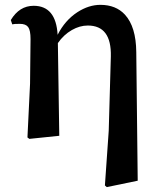

<svg xmlns="http://www.w3.org/2000/svg" viewBox="-20 -558 658 789"><path d="M418.9 210.9 411.1 204.1 426.8 -20.5 435.5 -326.2Q438.5 -453.1 340.8 -453.1Q307.6 -453.1 275.4 -434.6Q241.2 -415 217.8 -380.9L223.6 0L100.6 12.7L92.8 6.8L103.5 -213.9L105.5 -397.5Q105.5 -433.6 95.7 -446.8Q85.9 -460 61.5 -460Q37.1 -460 30.3 -458L24.4 -475.6Q59.6 -534.2 118.2 -534.2Q210 -534.2 216.8 -415Q247.1 -474.6 297.9 -507.8Q344.7 -538.1 392.6 -538.1Q456.1 -538.1 493.2 -498Q539.1 -448.2 540 -343.8L545.9 184.6Z"/></svg>

Font: Bpmf GenYo Min B
Style: B
Weight: 700
Foundry: But Ko
Version: Version 1.320